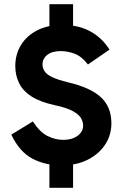

<svg xmlns="http://www.w3.org/2000/svg" viewBox="-20 -777 586 917"><path d="M216 -591V-757H329V-591ZM512 -188Q512 -131 481.5 -85.5Q451 -40 397.5 -13.5Q344 13 274 13Q196 13 134.5 -19.5Q73 -52 34 -134L137 -197Q170 -146 207 -127.5Q244 -109 283 -109Q324 -109 350.5 -128.5Q377 -148 377 -177Q377 -196 366.5 -213.5Q356 -231 326.5 -247Q297 -263 240 -275Q172 -290 131 -316Q90 -342 71.5 -379.5Q53 -417 53 -461Q53 -517 80 -561.5Q107 -606 157.5 -632Q208 -658 277 -658Q355 -658 411.5 -627Q468 -596 503 -540L400 -469Q371 -507 337.5 -520Q304 -533 269 -533Q229 -533 206 -515Q183 -497 183 -469Q183 -452 193 -436.5Q203 -421 229.5 -408.5Q256 -396 304 -384Q412 -359 462 -312.5Q512 -266 512 -188ZM216 120V-43H329V120Z"/></svg>

Font: Gabarito SemiBold
Style: Regular
Weight: 600
Designer: Leandro Assis / Alvaro Franca / Felipe Casaprima
Foundry: Naipe Foundry
Version: Version 1.000